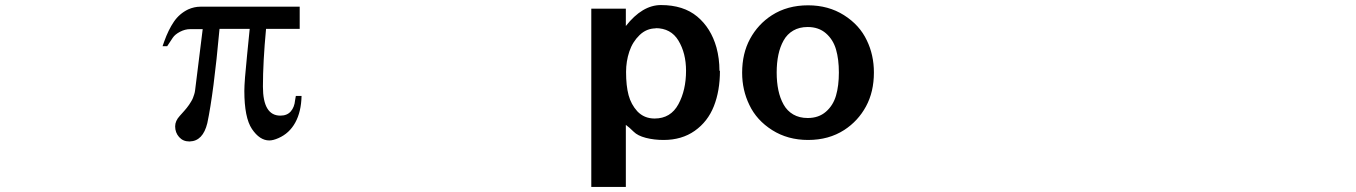

<svg xmlns="http://www.w3.org/2000/svg" viewBox="-20 -534 5311 752"><path d="M723.1 20H720.7Q696.8 20 681.4 2.7Q666 -14.6 666 -39.1Q666 -60.5 684.1 -80.1Q685.5 -81.5 692.6 -89.6Q699.7 -97.7 702.4 -100.6Q705.1 -103.5 711.4 -111.3Q717.8 -119.1 720.7 -123.8Q723.6 -128.4 728.5 -136.2Q733.4 -144 735.8 -150.4Q738.3 -156.7 740.7 -164.6Q743.2 -172.4 744.1 -180.2L773.9 -419.9H725.1Q705.1 -419.9 685.3 -409.7Q665.5 -399.4 656.7 -386.2L634.8 -353H616.7L623 -371.1Q639.6 -417.5 661.1 -449Q682.6 -480.5 716.8 -497.1Q740.7 -507.8 765.1 -507.8H1153.8V-420.9H1022Q1009.8 -291 1009.8 -194.8Q1009.8 -81.1 1078.1 -81.1Q1104.5 -81.1 1118.9 -97.7Q1133.3 -114.3 1135.7 -141.1Q1138.2 -155.8 1138.7 -158.2H1161.1Q1159.7 -96.2 1136.5 -54Q1113.3 -11.7 1070.8 6.8Q1049.8 16.1 1034.7 16.1Q997.1 16.1 966.8 -28.8Q937 -73.2 937 -178.2Q937 -213.9 947.8 -318.8L958 -420.9H839.8Q816.9 -169.4 792 -51.8Q774.9 18.6 723.1 20Z M2797.9 -256.8H2799.8Q2799.8 -178.2 2775.9 -117.9Q2752 -57.6 2701.2 -21.7Q2650.4 14.2 2579.1 14.2Q2541.5 14.2 2509.5 5.9Q2477.5 -2.4 2461.9 -18.1Q2445.3 -34.7 2431.2 -44.9V198.2H2295.9V-500H2431.2V-432.1Q2495.6 -514.2 2568.8 -514.2Q2656.7 -514.2 2710.7 -469.2Q2764.6 -424.3 2786.1 -348.1Q2797.9 -304.7 2797.9 -256.8ZM2546.9 -423.8 2548.8 -422.9Q2512.2 -422.9 2484.9 -396.5Q2457.5 -370.1 2444.8 -332Q2432.1 -293.9 2432.1 -252Q2432.1 -197.8 2441.9 -161.4Q2451.7 -125 2476.1 -98.1Q2502.9 -69.8 2543.9 -69.8Q2606.9 -69.8 2637.2 -126Q2667 -181.2 2667 -256.8Q2667 -325.7 2637.2 -375Q2607.9 -423.8 2546.9 -423.8Z M3402.8 -250Q3402.8 -174.3 3371.8 -117.2Q3340.8 -60.1 3286.6 -24.9Q3226.1 14.2 3145 14.2Q3065.4 14.2 3004.4 -24.4Q2943.4 -63 2915 -123Q2886.7 -181.2 2886.7 -249Q2886.7 -324.7 2917.7 -381.8Q2948.7 -439 3002.9 -474.1Q3063.5 -513.2 3145 -513.2Q3224.6 -513.2 3285.6 -474.6Q3346.7 -436 3375 -376Q3402.8 -318.8 3402.8 -250ZM3143.6 -71.8Q3186.5 -71.8 3214.8 -96.4Q3243.2 -121.1 3254.4 -159.7Q3265.6 -198.2 3265.6 -250Q3265.6 -301.8 3254.4 -340.3Q3243.2 -378.9 3214.8 -403.6Q3186.5 -428.2 3143.6 -428.2Q3110.8 -428.2 3086.9 -414.3Q3063 -400.4 3049.1 -375.5Q3035.2 -350.6 3028.6 -319.3Q3022 -288.1 3022 -250Q3022 -211.9 3028.6 -180.7Q3035.2 -149.4 3049.1 -124.5Q3063 -99.6 3086.9 -85.7Q3110.8 -71.8 3143.6 -71.8Z"/></svg>

Font: Perun
Style: Bold
Weight: 700
Foundry: Copyright (c) Stefan Peev, Context Ltd, 2016
Version: Version 1.0000